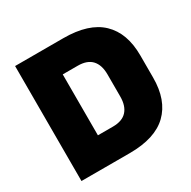

<svg xmlns="http://www.w3.org/2000/svg" viewBox="-145 -782 921 924"><g transform="rotate(-30 316.0 -319.5)"><path d="M320.5 0H179.5V-151H314Q366 -151 391.5 -179Q417 -207 417 -259V-382Q417 -434 391.5 -461.8Q366 -489.5 314 -489.5H179.5V-639H320.5Q461 -639 530.2 -572.8Q599.5 -506.5 599.5 -382V-258.5Q599.5 -133.5 530.5 -66.8Q461.5 0 320.5 0ZM230.5 0H52V-639H230.5Z"/></g></svg>

Font: Anek Kannada Medium ExtraBold
Style: Regular
Weight: 800
Version: Version 1.003